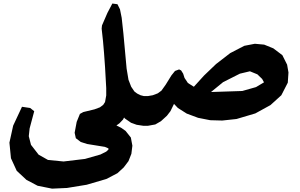

<svg xmlns="http://www.w3.org/2000/svg" viewBox="-20 -907 1724 1104"><path d="M980.5 -309.6 1002.9 -286.1 1053.7 -253.9 1119.1 -229.5 1188.5 -215.8 1257.8 -213.9 1339.8 -222.7 1448.2 -254.9 1535.2 -302.7 1597.7 -359.4 1634.8 -431.6 1638.7 -490.2 1630.9 -535.2 1603.5 -589.8 1551.8 -628.9 1499 -650.4 1445.3 -655.3 1384.8 -643.6 1303.7 -601.6 1222.7 -539.1 1153.3 -472.7 1094.7 -408.2 1060.5 -429.7 1041 -459 1033.2 -483.4 1021.5 -502 1009.8 -507.8 986.3 -499 965.8 -473.6 932.6 -419.9 908.2 -385.7 886.7 -370.1 858.4 -359.4 830.1 -354.5H823.2H807.6L788.1 -359.4L768.6 -369.1L752.9 -380.9L734.4 -408.2L718.8 -448.2L708 -512.7L689.5 -714.8L679.7 -804.7L669.9 -853.5L655.3 -882.8L626 -886.7L597.7 -833L566.4 -760.7L564.5 -742.2L572.3 -670.9L578.1 -603.5L584 -521.5L590.8 -400.4V-358.4L584 -320.3L573.2 -303.7L554.7 -290L523.4 -278.3L459 -262.7L439.5 -252L420.9 -206.1L409.2 -143.6L416 -112.3L444.3 -90.8L480.5 -79.1L583 -62.5L603.5 -53.7V-46.9L590.8 -35.2L557.6 -18.6L468.8 6.8L345.7 21.5L255.9 12.7L202.1 -17.6L158.2 -74.2L145.5 -124L150.4 -168.9L176.8 -267.6L153.3 -286.1L106.4 -293L55.7 -184.6L34.2 -86.9L43 2.9L76.2 75.2L131.8 127L196.3 161.1L279.3 177.7L365.2 173.8L478.5 155.3L591.8 122.1L655.3 88.9L691.4 55.7L718.8 19.5L735.4 -22.5L741.2 -69.3L732.4 -116.2L702.1 -154.3L678.7 -170.9L649.4 -185.5L667 -198.2L687.5 -219.7L693.4 -231.4L698.2 -225.6L733.4 -201.2L765.6 -189.5L804.7 -183.6H805.7H807.6H828.1H829.1H830.1L873 -191.4L905.3 -210L939.5 -241.2L960 -267.6ZM1193.4 -377.9 1262.7 -434.6 1359.4 -483.4 1417 -497.1 1460 -479.5 1487.3 -453.1 1498 -433.6 1452.1 -406.2 1373 -383.8Z"/></svg>

Font: MaokenAssortedSans-TC
Style: Regular
Weight: 500
Version: Version 0.83